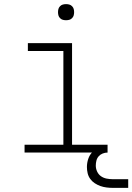

<svg xmlns="http://www.w3.org/2000/svg" viewBox="-20 -739 641 930"><path d="M99 0V-38H287V-492H115V-530H329V-38H501V0ZM300 -641Q292 -641 284.5 -643Q277 -645 271 -651Q265 -657 263 -664.5Q261 -672 261 -680Q261 -688 263 -695.5Q265 -703 271 -709Q277 -715 284.5 -717Q292 -719 300 -719Q308 -719 315.5 -717Q323 -715 329 -709Q335 -703 337 -695.5Q339 -688 339 -680Q339 -672 337 -664.5Q335 -657 329 -651Q323 -645 315.5 -643Q308 -641 300 -641ZM601 171H526Q511 171 495.5 169Q480 167 466 162Q452 157 439 148.5Q426 140 417 127.5Q408 115 404.5 100Q401 85 401 70Q401 50 407.5 30.5Q414 11 428 -3Q442 -17 461.5 -23Q481 -29 501 -29V0Q489 0 477.5 4.5Q466 9 458 18Q450 27 447 39Q444 51 444 63Q444 78 450.5 92Q457 106 469 114.5Q481 123 496 126Q511 129 526 129H601Z"/></svg>

Font: Iosevka Curly Slab XLtEx
Style: Regular
Weight: 200
Width: 7
Monospace: yes
Designer: Belleve Invis
Foundry: Belleve Invis
Version: Version 11.1.0; ttfautohint (v1.8.3)